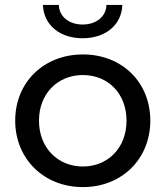

<svg xmlns="http://www.w3.org/2000/svg" viewBox="-20 -757 675 783"><path d="M42 -265C42 -109 159 6 318 6C477 6 593 -109 593 -265C593 -422 477 -535 318 -535C159 -535 42 -422 42 -265ZM139 -265C139 -376 216 -451 318 -451C420 -451 496 -376 496 -265C496 -154 420 -78 318 -78C216 -78 139 -154 139 -265ZM155 -737C158 -654 225 -601 317 -601C409 -601 476 -654 479 -737H414C413 -689 372 -657 317 -657C262 -657 221 -689 220 -737Z"/></svg>

Font: Malon Grotesk Med
Style: Regular
Weight: 500
Designer: Julieta Ulanovsky
Foundry: Julieta Ulanovsky
Version: Version 7.200